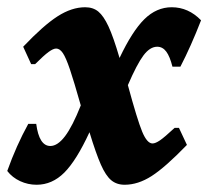

<svg xmlns="http://www.w3.org/2000/svg" viewBox="-31 -498 575 530"><path d="M524 -442Q496 -370 467 -314H445Q438 -342 428 -355.5Q418 -369 403 -369Q383 -369 365 -345Q347 -321 322 -263Q348 -167 361.5 -134.5Q375 -102 390 -102Q398 -102 410.5 -110.5Q423 -119 451 -145H463L485 -98Q425 -36 387.5 -12Q350 12 313 12Q291 12 276 -0.5Q261 -13 247.5 -43.5Q234 -74 216 -133Q180 -55 146.5 -21.5Q113 12 70 12Q46 12 24.5 2Q3 -8 -11 -26Q14 -96 47 -156H69Q77 -95 108 -95Q128 -95 148.5 -122Q169 -149 192 -207Q173 -274 162 -306.5Q151 -339 142.5 -351.5Q134 -364 124 -364Q116 -364 103 -354.5Q90 -345 66 -321H55L33 -369Q89 -428 128 -453Q167 -478 204 -478Q226 -478 240.5 -466Q255 -454 268.5 -425Q282 -396 299 -338Q334 -412 367.5 -445Q401 -478 443 -478Q489 -478 524 -442Z"/></svg>

Font: Alegreya ExtraBold
Style: Italic
Weight: 800
Italic angle: -7°
Designer: Juan Pablo del Peral
Foundry: Huerta Tipografica
Version: Version 2.007; ttfautohint (v1.6)